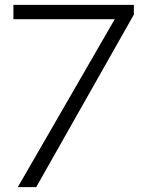

<svg xmlns="http://www.w3.org/2000/svg" viewBox="-20 -770 586 790"><path d="M452.1 -690.9H35.2V-750H530.8V-710L128.9 0H53.2Z"/></svg>

Font: Oakes Grotesk
Style: Light Italic
Weight: 300
Designer: Samuel Oakes
Foundry: Samuel Oakes
Version: Version 1.0 | wf-rip DC20170320